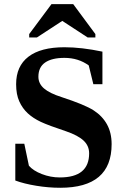

<svg xmlns="http://www.w3.org/2000/svg" viewBox="-20 -888 596 918"><path d="M53.2 -200.7H96.2L118.2 -95.7Q138.7 -71.8 180.2 -55.7Q221.7 -39.6 266.1 -39.6Q406.2 -39.6 406.2 -154.8Q406.2 -190.9 379.6 -215.8Q353 -240.7 295.9 -260.3Q211.9 -288.1 175 -305.4Q138.2 -322.8 112.8 -346.2Q87.4 -369.6 72.3 -403.1Q57.1 -436.5 57.1 -485.4Q57.1 -571.8 116 -616.9Q174.8 -662.1 288.1 -662.1Q370.1 -662.1 469.7 -641.1V-485.4H426.3L404.3 -575.2Q354.5 -611.3 288.1 -611.3Q228 -611.3 195.8 -589.1Q163.6 -566.9 163.6 -521Q163.6 -488.3 190.4 -465.1Q217.3 -441.9 274.4 -423.8Q386.2 -387.2 428 -360.1Q469.7 -333 491.7 -293Q513.7 -252.9 513.7 -198.7Q513.7 9.8 268.1 9.8Q211.9 9.8 153.6 0.2Q95.2 -9.3 53.2 -24.9ZM119.6 -709V-725.1L226.1 -868.2H330.1L436 -725.1V-709H398.9L277.8 -788.1L156.7 -709Z"/></svg>

Font: Tinos
Style: Bold
Weight: 700
Designer: Steve Matteson
Foundry: Monotype Imaging Inc.
Version: Version 1.23